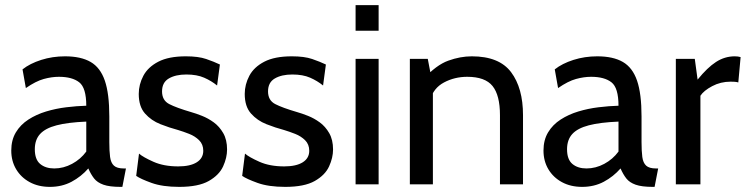

<svg xmlns="http://www.w3.org/2000/svg" viewBox="-20 -720 2915 750"><path d="M175 10Q130 10 96 -8.5Q62 -27 43 -59Q24 -91 24 -132Q24 -173 42 -203Q60 -233 91 -253Q122 -273 160 -284.5Q198 -296 239 -301Q280 -306 317 -307Q317 -377 289.5 -398.5Q262 -420 210 -420Q182 -420 151 -411.5Q120 -403 81 -376L68 -449Q97 -472 141 -486Q185 -500 234 -500Q296 -500 334 -478Q372 -456 389.5 -405Q407 -354 407 -265V-165Q407 -130 410 -107Q413 -84 425 -73Q437 -62 463 -62H472L458 10H451Q408 10 384 1.5Q360 -7 347.5 -23Q335 -39 325 -62Q297 -30 259.5 -10Q222 10 175 10ZM192 -62Q228 -62 261.5 -80Q295 -98 317 -128V-245Q245 -242 201 -230.5Q157 -219 136.5 -196.5Q116 -174 116 -137Q116 -97 137 -79.5Q158 -62 192 -62Z M680 10Q615 10 572 -5.5Q529 -21 512 -33L523 -120Q539 -106 579.5 -88Q620 -70 676 -70Q723 -70 748.5 -86Q774 -102 774 -131Q774 -156 758 -172Q742 -188 719 -197Q696 -206 676 -212Q642 -221 606.5 -235Q571 -249 546.5 -276.5Q522 -304 522 -353Q522 -390 540 -424Q558 -458 598.5 -479Q639 -500 706 -500Q755 -500 785.5 -489.5Q816 -479 839 -468L828 -386Q806 -404 777.5 -416.5Q749 -429 708 -429Q666 -429 639.5 -413.5Q613 -398 613 -363Q613 -328 641 -313.5Q669 -299 727 -282Q745 -277 769 -267.5Q793 -258 815 -242Q837 -226 852 -200Q867 -174 867 -136Q867 -104 851.5 -70Q836 -36 795.5 -13Q755 10 680 10Z M1094 10Q1029 10 986 -5.5Q943 -21 926 -33L937 -120Q953 -106 993.5 -88Q1034 -70 1090 -70Q1137 -70 1162.5 -86Q1188 -102 1188 -131Q1188 -156 1172 -172Q1156 -188 1133 -197Q1110 -206 1090 -212Q1056 -221 1020.5 -235Q985 -249 960.5 -276.5Q936 -304 936 -353Q936 -390 954 -424Q972 -458 1012.5 -479Q1053 -500 1120 -500Q1169 -500 1199.5 -489.5Q1230 -479 1253 -468L1242 -386Q1220 -404 1191.5 -416.5Q1163 -429 1122 -429Q1080 -429 1053.5 -413.5Q1027 -398 1027 -363Q1027 -328 1055 -313.5Q1083 -299 1141 -282Q1159 -277 1183 -267.5Q1207 -258 1229 -242Q1251 -226 1266 -200Q1281 -174 1281 -136Q1281 -104 1265.5 -70Q1250 -36 1209.5 -13Q1169 10 1094 10Z M1369 0V-490H1459V0ZM1369 -600V-700H1459V-600Z M1581 0V-490H1651L1669 -396L1634 -411Q1684 -466 1731 -483Q1778 -500 1823 -500Q1930 -500 1976.5 -438Q2023 -376 2023 -270V0H1933V-270Q1933 -348 1904 -384Q1875 -420 1805 -420Q1756 -420 1714.5 -398Q1673 -376 1660 -329L1671 -384V0Z M2254 10Q2209 10 2175 -8.5Q2141 -27 2122 -59Q2103 -91 2103 -132Q2103 -173 2121 -203Q2139 -233 2170 -253Q2201 -273 2239 -284.5Q2277 -296 2318 -301Q2359 -306 2396 -307Q2396 -377 2368.5 -398.5Q2341 -420 2289 -420Q2261 -420 2230 -411.5Q2199 -403 2160 -376L2147 -449Q2176 -472 2220 -486Q2264 -500 2313 -500Q2375 -500 2413 -478Q2451 -456 2468.5 -405Q2486 -354 2486 -265V-165Q2486 -130 2489 -107Q2492 -84 2504 -73Q2516 -62 2542 -62H2551L2537 10H2530Q2487 10 2463 1.5Q2439 -7 2426.5 -23Q2414 -39 2404 -62Q2376 -30 2338.5 -10Q2301 10 2254 10ZM2271 -62Q2307 -62 2340.5 -80Q2374 -98 2396 -128V-245Q2324 -242 2280 -230.5Q2236 -219 2215.5 -196.5Q2195 -174 2195 -137Q2195 -97 2216 -79.5Q2237 -62 2271 -62Z M2620 0V-490H2694L2705 -409Q2743 -456 2777 -478Q2811 -500 2850 -500Q2863 -500 2873 -497L2864 -398Q2857 -400 2850 -400.5Q2843 -401 2834 -401Q2795 -401 2762 -383.5Q2729 -366 2716 -346V0Z"/></svg>

Font: Cabin VF Beta
Style: Regular
Weight: 400
Designer: Pablo Impallari
Foundry: Pablo Impallari. http://www.impallari.com Igino Marini. http://www.ikern.com
Version: Version 2.200